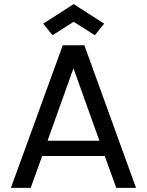

<svg xmlns="http://www.w3.org/2000/svg" viewBox="-20 -913 714 933"><path d="M545 0 489 -155H185L129 0H33L285 -693H390L641 0ZM463 -229 337 -581 211 -229ZM338 -893 486 -798 441 -742 338 -807 235 -742 190 -798Z"/></svg>

Font: SVN-Poppins
Style: Regular
Weight: 400
Designer: Ninad Kale (Devanagari), Jonny Pinhorn (Latin)
Foundry: Indian Type Foundry
Version: Version 3.002 2017